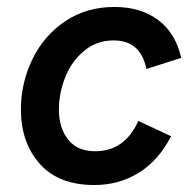

<svg xmlns="http://www.w3.org/2000/svg" viewBox="-20 -522 561 551"><path d="M40 -208Q40 -284 73 -352Q106 -420 167 -461Q228 -502 308 -502Q384 -502 434 -464.5Q484 -427 500 -356L400 -324Q384 -406 306 -406Q258 -406 222 -376.5Q186 -347 167.5 -301Q149 -255 149 -207Q149 -155 175.5 -121.5Q202 -88 253 -88Q338 -88 377 -175L471 -131Q435 -61 378 -26Q321 9 251 9Q148 9 94 -52Q40 -113 40 -208Z"/></svg>

Font: Hanken Grotesk SemiBold
Style: Italic
Weight: 600
Italic angle: -8°
Designer: Alfredo Marco Pradil
Foundry: Hanken Design Co.
Version: Version 3.014